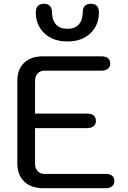

<svg xmlns="http://www.w3.org/2000/svg" viewBox="-20 -999 679 1019"><path d="M72 -132V-571Q72 -631 108 -665.5Q144 -700 208 -700H518Q565 -700 565 -661Q565 -644 552.5 -634Q540 -624 518 -624H216Q193 -624 179.5 -609Q166 -594 166 -569V-396H442Q489 -396 489 -357Q489 -339 476.5 -329Q464 -319 442 -319H166V-131Q166 -106 179.5 -91Q193 -76 216 -76H540Q563 -76 575 -66.5Q587 -57 587 -38Q587 -20 574.5 -10Q562 0 540 0H211Q146 0 109 -35Q72 -70 72 -132ZM170 -933Q170 -979 214 -979Q235 -979 245.5 -967Q256 -955 256 -933Q256 -893 277 -869.5Q298 -846 338 -846Q378 -846 398.5 -869.5Q419 -893 419 -933Q419 -979 462 -979Q505 -979 505 -933Q505 -866 460 -822.5Q415 -779 338 -779Q261 -779 215.5 -822.5Q170 -866 170 -933Z"/></svg>

Font: Kodchasan Medium
Style: Regular
Weight: 500
Designer: Katatrad Aksorn Co.,Ltd.
Foundry: Cadson Demak Co.,Ltd.
Version: Version 1.000; ttfautohint (v1.6)